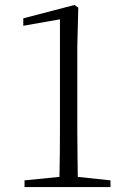

<svg xmlns="http://www.w3.org/2000/svg" viewBox="-20 -755 512 775"><path d="M79 0V-27L220 -41Q222 -135 222 -229V-677L74 -651V-681L281 -735L296 -724L292 -567V-229Q292 -173 293 -115Q293 -78 294 -41L426 -27V0Z"/></svg>

Font: Early Summer Mincho Light
Style: Regular
Weight: 300
Designer: GuiWonder
Version: Version 1.002